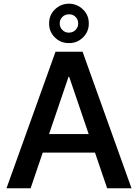

<svg xmlns="http://www.w3.org/2000/svg" viewBox="-20 -1003 735 1023"><path d="M143.1 0H14.6L275.9 -727.5H419.9L680.7 0H550.8L348.6 -593.8H345.2ZM160.2 -288.6H534.7V-189.9H160.2ZM347.2 -773.4Q303.2 -772.9 272.2 -803.7Q241.2 -834.5 241.7 -877.9Q241.2 -921.9 272.2 -952.4Q303.2 -982.9 347.2 -983.4Q391.1 -982.9 422.4 -952.4Q453.6 -921.9 453.1 -877.9Q453.6 -834.5 422.4 -803.7Q391.1 -772.9 347.2 -773.4ZM347.2 -829.1Q368.2 -829.1 382.6 -843.5Q397 -857.9 396.5 -877.9Q397 -898.4 382.8 -912.8Q368.7 -927.2 347.2 -926.8Q326.7 -926.8 312.3 -912.6Q297.9 -898.4 298.3 -877.9Q297.9 -857.9 312.3 -843.3Q326.7 -828.6 347.2 -829.1Z"/></svg>

Font: Inter Cardless Tabular Medium
Style: Regular
Weight: 500
Designer: Rasmus Andersson
Foundry: rsms
Version: Version 4.000;git-4fc901f